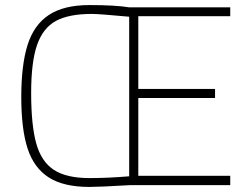

<svg xmlns="http://www.w3.org/2000/svg" viewBox="-20 -729 980 758"><path d="M64 -346Q64 -473 89 -552Q114 -631 173 -670Q232 -709 333 -709Q436 -709 490 -700H889V-665H526V-378H829V-342H526V-35H889V2H492Q373 9 333 9Q231 9 172.5 -28.5Q114 -66 89 -142.5Q64 -219 64 -346ZM490 -33V-663Q372 -674 342 -674Q252 -674 201 -646.5Q150 -619 126.5 -552Q103 -485 103 -362Q103 -235 123 -163Q143 -91 192.5 -58.5Q242 -26 333 -26Q407 -26 490 -33Z"/></svg>

Font: Cairo ExtraLight
Style: Regular
Weight: 250
Designer: Mohamed Gaber, the designers of Titillium
Foundry: Kief Type Foundry
Version: Version 2.009; ttfautohint (v1.5.33-1714) -l 8 -r 50 -G 200 